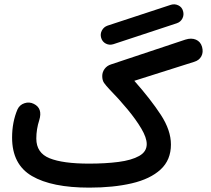

<svg xmlns="http://www.w3.org/2000/svg" viewBox="-20 -815 970 883"><path d="M445.3 -640.6Q439.9 -658.7 448.7 -675Q457.5 -691.4 475.1 -697.3L766.1 -793Q783.7 -798.3 800.3 -790.3Q816.9 -782.2 821.8 -764.2Q827.1 -746.1 818.8 -730Q810.5 -713.9 793 -708L501.5 -611.8Q483.4 -606 467 -614.3Q450.7 -622.6 445.3 -640.6ZM35.6 -182.1Q35.6 -253.9 60.5 -312Q70.3 -333 92.5 -340.3Q114.7 -347.7 135.3 -337.4Q177.2 -316.9 160.6 -262.7Q147 -220.7 147 -177.7Q147 -111.8 208 -87.2Q269 -62.5 389.6 -62.5Q465.3 -62.5 525.1 -70.3Q585 -78.1 619.9 -97.7Q654.8 -117.2 654.8 -152.3Q654.8 -181.6 630.1 -223.4Q605.5 -265.1 566.2 -312.5Q526.9 -359.9 482.9 -404.8Q466.8 -421.9 458.5 -433.8Q450.2 -445.8 450.2 -465.3Q450.2 -483.4 461.2 -498.3Q472.2 -513.2 491.2 -519L832.5 -632.8Q859.9 -641.6 881.1 -632.6Q902.3 -623.5 909.2 -599.6Q916 -574.7 906 -556.2Q896 -537.6 873.5 -530.8L597.7 -443.4Q673.3 -357.9 719.7 -286.9Q766.1 -215.8 766.1 -150.4Q766.1 -79.1 718.5 -35.4Q670.9 8.3 586.2 28.1Q501.5 47.9 390.6 47.9Q218.3 47.9 127 -5.4Q35.6 -58.6 35.6 -182.1Z"/></svg>

Font: Mikhak-DS2-FD SemiBold
Style: Regular
Weight: 600
Designer: Amin Abedi
Version: Version 3.2